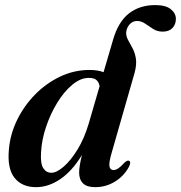

<svg xmlns="http://www.w3.org/2000/svg" viewBox="-20 -744 729 774"><path d="M499.5 -71Q479.5 -34 443.2 -11.8Q407 10.5 363.5 10.5Q330 10.5 314.5 -5Q299 -20.5 299 -48.5Q299 -73.5 310.5 -119.5Q271.5 -55 223.5 -22.2Q175.5 10.5 125.5 10.5Q68.5 10.5 38.5 -27.2Q8.5 -65 16 -142.5Q21 -203 48.8 -260Q76.5 -317 121 -362.5Q165.5 -408 222 -435Q278.5 -462 341 -462Q374.5 -462 397.5 -453L436 -584.5Q457 -656.5 500 -690Q543 -723.5 606 -723.5Q648 -723.5 668.5 -707Q689 -690.5 689 -668Q689 -645.5 675.2 -631Q661.5 -616.5 636 -616.5Q614.5 -616.5 597.5 -627.2Q580.5 -638 565 -648.8Q549.5 -659.5 532.5 -659.5Q515 -659.5 502.5 -645.8Q490 -632 488.5 -611.5Q488.5 -596.5 496.8 -581.8Q505 -567 514.5 -549.2Q524 -531.5 527.8 -508Q531.5 -484.5 523 -452L430 -127.5Q418.5 -88.5 421.2 -73.5Q424 -58.5 437.5 -58.5Q446.5 -58.5 456.5 -65Q466.5 -71.5 481.5 -88Q493 -99 500 -96Q510 -91.5 499.5 -71ZM145.5 -130Q142.5 -84.5 154.5 -66Q166.5 -47.5 187 -47.5Q208 -47.5 236.5 -72Q265 -96.5 292.5 -141.2Q320 -186 338 -247L381.5 -396.5Q379 -412 369.2 -421Q359.5 -430 338 -430Q304.5 -430 271.2 -402.2Q238 -374.5 210.5 -329.5Q183 -284.5 165.5 -232Q148 -179.5 145.5 -130Z"/></svg>

Font: Fraunces 72pt SemiBold
Style: Italic
Weight: 600
Italic angle: -16°
Version: Version 1.000;[b76b70a41]